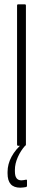

<svg xmlns="http://www.w3.org/2000/svg" viewBox="-20 -675 198 889"><path d="M64 0Q59 0 59 -6V-649Q59 -655 64 -655H95Q100 -655 100 -649V-6Q100 0 95 0ZM74 194Q44 194 29.5 177.5Q15 161 15 128V121Q15 85 33.5 50.5Q52 16 87 -13L96 -6L97 -1Q76 22 62.5 52.5Q49 83 49 111V118Q49 140 56.5 150Q64 160 79 160Q84 160 89.5 159Q95 158 100 157Q105 156 105 161V185Q105 190 101 191Q95 192 88 193Q81 194 74 194Z"/></svg>

Font: Sofia Sans Extra Condensed Light
Style: Regular
Weight: 300
Designer: Botio Nikoltchev, Ani Petrova
Foundry: lettersoup
Version: Version 4.101